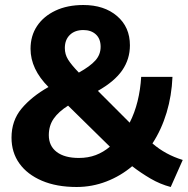

<svg xmlns="http://www.w3.org/2000/svg" viewBox="-20 -736 750 767"><path d="M662 11Q620 0 581.5 -22.5Q543 -45 508 -72Q462 -33 405 -11Q348 11 286 11Q206 11 147.5 -14Q89 -39 57.5 -83Q26 -127 26 -186Q26 -254 66 -302Q106 -350 173 -388H174Q102 -460 102 -541Q102 -593 128 -632Q154 -671 201.5 -693.5Q249 -716 313 -716Q396 -716 447.5 -672Q499 -628 499 -555Q499 -500 468.5 -455.5Q438 -411 371 -373L498 -246Q518 -285 529.5 -331.5Q541 -378 544 -429H669Q666 -354 645.5 -286Q625 -218 589 -163Q641 -118 710 -97ZM313 -616Q279 -616 259 -596.5Q239 -577 239 -544Q239 -519 252 -498Q265 -477 295 -446Q340 -471 361 -494.5Q382 -518 382 -549Q382 -581 363 -598.5Q344 -616 313 -616ZM295 -105Q332 -105 362.5 -116.5Q393 -128 419 -150L252 -314Q214 -290 194.5 -262Q175 -234 175 -196Q175 -153 206.5 -129Q238 -105 295 -105Z"/></svg>

Font: Mulish ExtraBold
Style: Regular
Weight: 800
Designer: Vernon Adams
Foundry: Vernon Adams
Version: Version 3.603; ttfautohint (v1.8.3)